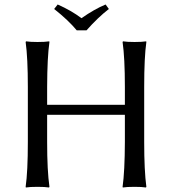

<svg xmlns="http://www.w3.org/2000/svg" viewBox="-20 -832 766 855"><path d="M536.1 -444.8Q536.1 -573.7 525.9 -645L527.8 -647.9Q545.9 -645 579.1 -645Q612.8 -645 630.9 -647.9L631.8 -645Q622.1 -578.1 622.1 -444.8V-200.2Q622.1 -71.3 631.8 0L629.9 2.9Q611.8 0 579.1 0Q545.4 0 526.9 2.9L525.9 0Q535.6 -68.4 536.1 -200.2V-320.8H189.9V-200.2Q189.9 -71.3 200.2 0L198.2 2.9Q180.2 0 147 0Q113.3 0 95.2 2.9L94.2 0Q104 -68.4 104 -200.2V-444.8Q104 -573.7 94.2 -645L96.2 -647.9Q114.3 -645 147 -645Q180.7 -645 199.2 -647.9L200.2 -645Q190.4 -578.1 189.9 -444.8V-365.2H536.1ZM321.8 -696.8Q284.7 -741.7 221.2 -792L236.8 -812Q297.4 -785.2 342.8 -751Q399.9 -791 450.2 -812L464.8 -792Q415 -753.4 365.2 -696.8Z"/></svg>

Font: Linux Biolinum O
Style: Regular
Weight: 400
Designer: Philipp H. Poll
Foundry: Philipp H. Poll
Version: Version 1.0.4